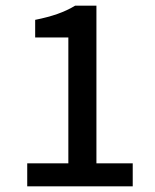

<svg xmlns="http://www.w3.org/2000/svg" viewBox="-20 -657 545 677"><path d="M76 0V-81H221V-525H104V-587Q149 -596 183 -608Q217 -620 245 -637H320V-81H448V0Z"/></svg>

Font: Source Sans 3 ExtraLight Medium
Style: Regular
Weight: 500
Version: Version 3.052;hotconv 1.1.0;makeotfexe 2.6.0